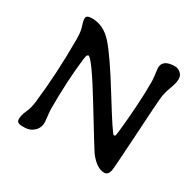

<svg xmlns="http://www.w3.org/2000/svg" viewBox="-143 -829 999 977"><g transform="rotate(30 356.5 -340.5)"><path d="M548.3 -616.7Q548.3 -667 620.6 -667Q637.2 -667 652.8 -654.3Q668.5 -641.6 668.5 -619.1Q668.5 -596.7 654.3 -559.6Q640.1 -522.5 636.7 -489.3Q633.3 -456.1 621.6 -258.8Q609.9 -61.5 606.4 -46.9Q599.6 -17.6 577.6 -17.6Q534.2 -17.6 489.7 -74.7Q479.5 -87.9 355.7 -291.3Q231.9 -494.6 210.4 -494.6L204.1 -490.7Q200.2 -484.9 197.3 -461.4Q181.6 -327.6 181.6 -171.9Q181.6 -155.3 183.6 -135.7L185.5 -119.1Q188.5 -94.7 188.5 -88.9Q188.5 -55.2 165.8 -34.7Q143.1 -14.2 112.8 -14.2H96.2Q65.4 -14.2 65.4 -37.4Q65.4 -60.5 78.6 -89.4Q91.8 -118.2 96.2 -154.8Q117.2 -331.1 117.2 -533.2Q117.2 -567.9 112.3 -590.8L107.9 -607.4L103 -622.6Q99.1 -636.2 99.1 -649.4Q99.1 -667.5 133.8 -667.5Q200.2 -667.5 252.7 -609.1Q305.2 -550.8 411.1 -378.9Q517.1 -207 525.4 -207L532.2 -209Q535.2 -213.4 538.1 -240.2Q556.2 -409.7 556.2 -537.6Q556.2 -548.8 553.7 -571.8L551.8 -587.4Q548.3 -611.3 548.3 -616.7Z"/></g></svg>

Font: Averia Gruesa Libre
Style: Regular
Weight: 500
Italic angle: -1.70001°
Version: Version 1.001